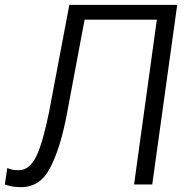

<svg xmlns="http://www.w3.org/2000/svg" viewBox="-67 -761 784 792"><path d="M219 -741 135 -297C119 -220 104 -163 85 -121C66 -80 42 -59 10 -59C-14 -59 -24 -62 -37 -68L-47 0C-26 8 -3 11 20 11C72 11 112 -15 139 -67C167 -120 190 -192 208 -286L282 -680H580L486 0H561L664 -741Z"/></svg>

Font: Cheyenne Sans Light
Style: Italic
Weight: 300
Italic angle: -8.13011°
Designer: The Public Sans project authors (U.S. Web Design System), Libre Franklin designed by Pablo Impallari and Rodrigo Fuenzal
Foundry: The Cheyenne Sans Project Authors
Version: Version 2.007